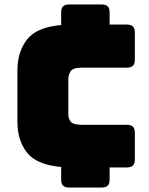

<svg xmlns="http://www.w3.org/2000/svg" viewBox="-20 -790 668 860"><path d="M471 14Q471 33 462.5 41.5Q454 50 435 50H290Q271 50 262.5 41.5Q254 33 254 14V-42Q143 -52 100.5 -107Q58 -162 58 -244V-475Q58 -557 100.5 -612.5Q143 -668 254 -678V-734Q254 -753 262.5 -761.5Q271 -770 290 -770H435Q454 -770 462.5 -761.5Q471 -753 471 -734V-680H548Q567 -680 575.5 -671.5Q584 -663 584 -644V-523Q584 -504 575.5 -495.5Q567 -487 548 -487H347Q308 -487 297 -471.5Q286 -456 286 -437V-279Q286 -258 297 -244.5Q308 -231 347 -231H548Q567 -231 575.5 -222.5Q584 -214 584 -195V-76Q584 -57 575.5 -48.5Q567 -40 548 -40H471Z"/></svg>

Font: Bungee
Style: Regular
Weight: 400
Designer: David Jonathan Ross
Foundry: David Jonathan Ross
Version: Version 1.001;PS 1.0;hotconv 1.0.72;makeotf.lib2.5.5900